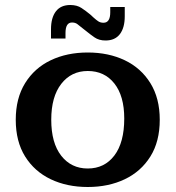

<svg xmlns="http://www.w3.org/2000/svg" viewBox="-20 -738 702 768"><path d="M184 -621Q184 -667 203.5 -692.5Q223 -718 261 -718Q288 -718 306 -706Q324 -694 341 -680L354 -668Q365 -658 373.5 -652.5Q382 -647 394 -647Q421 -647 421 -689V-710H479V-673Q479 -627 459.5 -601.5Q440 -576 402 -576Q376 -576 358 -588.5Q340 -601 323 -615L309 -626Q298 -635 289.5 -641.5Q281 -648 268 -648Q242 -648 242 -606V-584H184ZM331 10Q248 10 183 -21Q118 -52 80.5 -112Q43 -172 43 -259Q43 -345 80.5 -405.5Q118 -466 183 -497Q248 -528 331 -528Q414 -528 479 -497Q544 -466 581.5 -405.5Q619 -345 619 -259Q619 -172 581.5 -112Q544 -52 479 -21Q414 10 331 10ZM331 -64Q398 -64 437.5 -116Q477 -168 477 -264Q477 -354 437.5 -404Q398 -454 331 -454Q265 -454 225 -402.5Q185 -351 185 -259Q185 -166 225 -115Q265 -64 331 -64Z"/></svg>

Font: Montagu Slab 16pt Medium
Style: Regular
Weight: 500
Designer: Florian Karsten
Foundry: Florian Karsten
Version: Version 1.000; ttfautohint (v1.8.3)